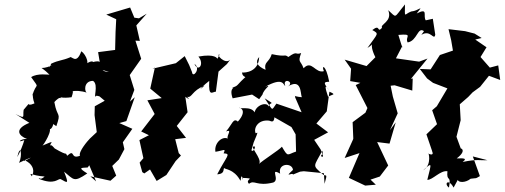

<svg xmlns="http://www.w3.org/2000/svg" viewBox="-20 -804 2284 869"><path d="M384 -56 415 17 389 -6 480 14 506 -9 488 -53 518 -82 543 -129 536 -160 579 -221 520 -247 552 -256 590 -364 568 -344 588 -397 565 -471 567 -464 619 -538 593 -620 613 -619 597 -689 644 -742 609 -721 588 -724 569 -770 461 -738 506 -717 503 -659 501 -578 424 -568 437 -490 473 -478C406 -481 469 -541 400 -523C393 -480 430 -562 356 -505C393 -503 370 -558 348 -572C325 -508 304 -554 296 -544C260 -529 249 -533 212 -516C197 -481 204 -515 213 -508C159 -481 152 -518 204 -466C200 -465 150 -474 121 -455C163 -395 143 -437 126 -369C134 -405 121 -374 136 -336C89 -316 130 -357 87 -307C82 -275 98 -264 50 -288L113 -248C44 -220 63 -190 102 -175C75 -177 52 -155 90 -170C86 -154 70 -112 58 -93C73 -158 83 -101 66 -67C129 -97 133 -96 90 -75C76 -89 153 -59 124 -6C110 -28 117 -10 182 -5C161 14 161 -2 155 5C230 36 242 2 255 7C286 24 293 32 270 -27C315 9 313 23 375 -19C332 -46 345 -44 377 -46ZM430 -368 454 -348 409 -323 408 -283 418 -206 387 -177C377 -167 334 -117 342 -99C296 -81 322 -133 284 -99C271 -121 297 -91 226 -133C262 -80 213 -163 207 -144C206 -158 237 -173 172 -145C174 -143 226 -223 198 -227C210 -194 246 -278 193 -261L235 -233C258 -300 239 -267 226 -342C234 -351 253 -370 258 -356C242 -393 219 -352 304 -364C316 -401 313 -398 264 -382C282 -383 317 -404 375 -384C362 -384 356 -438 401 -438C429 -421 398 -350 417 -371Z M964 -538C963 -539 955 -562 878 -548C907 -514 877 -475 860 -515C891 -494 852 -447 849 -478L836 -510L816 -550L776 -518L670 -493L681 -498L677 -480L660 -403L712 -360L647 -350L680 -288L619 -209L654 -192L611 -170L629 -88L612 -68L624 -25L633 -19L659 -37L689 15L733 -12L775 -75L799 -100L789 -111L773 -174L822 -180L780 -234L829 -296L816 -385C793 -373 857 -342 826 -366C850 -359 847 -394 906 -416C862 -380 909 -425 927 -438C923 -362 941 -389 957 -389L969 -480L1007 -514L1022 -534C999 -509 954 -561 974 -557Z M1431 -128 1402 -171 1465 -205 1412 -245 1459 -300 1471 -389C1505 -374 1484 -378 1465 -366C1453 -402 1445 -432 1471 -394C1441 -431 1446 -433 1470 -434C1455 -514 1433 -510 1446 -482C1407 -470 1391 -535 1354 -495C1340 -533 1327 -519 1343 -564C1315 -553 1328 -577 1285 -546C1265 -561 1278 -544 1210 -559C1198 -520 1173 -525 1182 -488C1143 -505 1134 -524 1153 -546C1151 -479 1090 -474 1076 -476C1074 -449 1125 -445 1102 -465C1044 -415 1064 -418 1030 -407C1051 -407 1014 -412 1033 -359L1121 -376L1153 -355L1168 -376C1175 -404 1215 -424 1180 -411C1264 -458 1262 -418 1271 -415C1256 -456 1320 -433 1280 -411C1346 -453 1339 -381 1346 -364C1298 -368 1318 -379 1316 -363L1345 -296L1231 -335C1206 -301 1219 -300 1178 -359C1232 -325 1201 -347 1196 -322C1187 -350 1110 -320 1137 -263C1145 -336 1063 -306 1063 -317C1109 -301 1041 -236 1056 -255C1035 -270 1032 -243 1003 -209C1039 -223 993 -179 1017 -173C991 -194 948 -159 955 -117C994 -123 1003 -135 992 -110C1028 -108 1006 -99 963 -15C1008 -17 982 -53 1001 -40C1053 -26 1064 11 1069 14C1073 -36 1085 30 1076 1C1145 4 1085 5 1107 28C1132 8 1141 41 1217 22C1249 9 1198 -47 1248 -18C1236 -66 1303 -69 1306 -35C1262 5 1305 -26 1306 -14L1338 -27L1355 -29L1446 -20L1449 28C1465 -27 1454 -2 1441 -15C1392 -58 1399 -47 1439 -122C1451 -70 1420 -106 1441 -104ZM1128 -159C1153 -218 1145 -201 1137 -201C1127 -223 1147 -264 1198 -258C1214 -251 1220 -253 1222 -273L1299 -229L1318 -196L1320 -118C1279 -105 1285 -90 1256 -140C1241 -123 1172 -81 1149 -59C1172 -73 1125 -125 1124 -139C1145 -152 1127 -110 1118 -124Z M1887 -646C1929 -673 1944 -617 1950 -647L1939 -719L1907 -712C1893 -732 1921 -771 1866 -743C1902 -788 1874 -754 1841 -752C1809 -740 1812 -717 1813 -784C1760 -720 1778 -722 1737 -758C1758 -706 1699 -695 1709 -678C1685 -652 1703 -698 1665 -668C1697 -650 1691 -655 1643 -587C1685 -611 1643 -617 1679 -545L1639 -505L1540 -534L1569 -493L1565 -437L1611 -429L1590 -419L1643 -315L1634 -294L1576 -251L1579 -177L1578 -173L1540 -89L1607 -111C1591 -74 1575 -36 1559 1L1633 36L1681 32L1657 9L1699 -5L1737 -55L1687 -161L1743 -154L1771 -250L1745 -215L1780 -291L1758 -367L1748 -416L1766 -418L1846 -394L1848 -449L1840 -447L1915 -539L1877 -525L1772 -540L1800 -594C1802 -596 1808 -561 1783 -646C1854 -652 1811 -638 1825 -612C1869 -619 1870 -685 1899 -663Z M2052 10C2055 23 2087 24 2110 5C2144 0 2127 7 2152 -7L2120 -96L2186 -79C2151 -77 2143 -85 2074 -71C2104 -93 2058 -86 2047 -87C2104 -130 2051 -139 2067 -128L2046 -185L2065 -260L2061 -332L2099 -365L2119 -386L2153 -411L2193 -461L2244 -442L2235 -508L2197 -498L2146 -556L2134 -512L2182 -590L2131 -625L2160 -632L2128 -652L2085 -663L2010 -672L2022 -622L2030 -575L1971 -555L1929 -490L1880 -492L1913 -449L1940 -429L2005 -404L1957 -323L1936 -305L1958 -242L1910 -196L1940 -108C1925 -139 1957 -91 1918 -109C1918 -122 1938 -58 1895 -33C1937 -70 1934 -70 1914 10C1938 11 1973 -34 2005 -29C2000 24 2024 -17 2012 45C1987 26 2011 3 2033 45Z"/></svg>

Font: Asimov Aggro
Style: It
Weight: 500
Designer: Google
Version: Version 2.000980; 2014